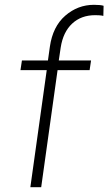

<svg xmlns="http://www.w3.org/2000/svg" viewBox="-20 -777 450 797"><path d="M106 0 174 -486H65L71 -526H179L187 -583Q199 -667 251 -712Q303 -757 370 -757Q398 -757 410 -753L409 -711Q401 -713 391.5 -713.5Q382 -714 375 -714Q317 -714 279.5 -679Q242 -644 232 -580L224 -526H358L352 -486H219L151 0Z"/></svg>

Font: Plus Jakarta Sans ExtraLight
Style: Italic
Weight: 200
Italic angle: -8°
Designer: Gumpita Rahayu
Foundry: Tokotype
Version: Version 2.071; ttfautohint (v1.8.4.7-5d5b);gftools[0.9.29]